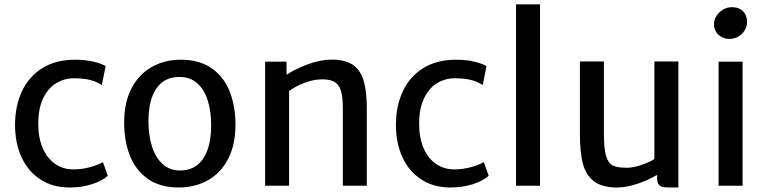

<svg xmlns="http://www.w3.org/2000/svg" viewBox="-20 -832 3440 860"><path d="M453.1 -535.6 436 -450.7Q413.6 -466.3 383.3 -473.9Q353 -481.4 311 -481.4Q269 -481.4 232.7 -460Q196.3 -438.5 173.8 -392.8Q151.4 -347.2 151.4 -277.8Q151.4 -213.4 171.9 -167.2Q192.4 -121.1 228 -97.2Q263.7 -73.2 308.1 -73.2Q346.7 -73.2 383.3 -83.3Q419.9 -93.3 440.9 -106L462.9 -44.9Q437 -21 390.6 -6.6Q344.2 7.8 292 7.8Q215.8 7.8 160.4 -28.6Q105 -64.9 76.2 -128.4Q47.4 -191.9 47.4 -272.5Q47.4 -356 77.9 -422.1Q108.4 -488.3 168.9 -526.4Q229.5 -564.5 316.4 -564.5Q363.8 -564.5 400.4 -555.4Q437 -546.4 453.1 -535.6Z M790 -564.5Q874.5 -564.5 929.2 -525.4Q983.9 -486.3 1009.3 -420.9Q1034.7 -355.5 1034.7 -273.4Q1034.7 -184.1 1002 -120.6Q969.2 -57.1 911.6 -24.7Q854 7.8 780.3 7.8Q696.3 7.8 641.6 -31.2Q586.9 -70.3 561.5 -135.7Q536.1 -201.2 536.1 -283.2Q536.1 -372.6 568.8 -435.8Q601.6 -499 659.2 -531.7Q716.8 -564.5 790 -564.5ZM783.7 -487.3Q715.8 -487.3 680.4 -435.8Q645 -384.3 645 -288.6Q645 -226.6 660.6 -176.5Q676.3 -126.5 708 -97.4Q739.7 -68.4 786.6 -68.4Q854.5 -68.4 890.1 -121.6Q925.8 -174.8 925.8 -271.5Q925.8 -334 910.4 -382.6Q895 -431.2 863.3 -459.2Q831.5 -487.3 783.7 -487.3Z M1263.2 -555.7 1263.7 -497.1Q1301.8 -522.9 1358.2 -543.9Q1414.6 -564.9 1465.8 -564.9Q1523.4 -564.9 1557.6 -543.5Q1591.8 -522 1607.4 -474.6Q1623 -427.2 1623 -346.7V0H1515.6V-347.2Q1515.6 -394 1508.3 -421.6Q1501 -449.2 1481.4 -462.9Q1461.9 -476.6 1424.8 -476.6Q1416 -476.6 1411.6 -476.1Q1382.3 -475.1 1344.5 -461.2Q1306.6 -447.3 1274.9 -424.3V0H1167.5V-555.7Z M2159.2 -535.6 2142.1 -450.7Q2119.6 -466.3 2089.4 -473.9Q2059.1 -481.4 2017.1 -481.4Q1975.1 -481.4 1938.7 -460Q1902.3 -438.5 1879.9 -392.8Q1857.4 -347.2 1857.4 -277.8Q1857.4 -213.4 1877.9 -167.2Q1898.4 -121.1 1934.1 -97.2Q1969.7 -73.2 2014.2 -73.2Q2052.7 -73.2 2089.4 -83.3Q2126 -93.3 2147 -106L2168.9 -44.9Q2143.1 -21 2096.7 -6.6Q2050.3 7.8 1998 7.8Q1921.9 7.8 1866.5 -28.6Q1811 -64.9 1782.2 -128.4Q1753.4 -191.9 1753.4 -272.5Q1753.4 -356 1783.9 -422.1Q1814.5 -488.3 1875 -526.4Q1935.5 -564.5 2022.5 -564.5Q2069.8 -564.5 2106.4 -555.4Q2143.1 -546.4 2159.2 -535.6Z M2398.9 -812.5V0H2291.5V-812.5Z M3018.6 -556.6V7.8H2977.1Q2958 7.8 2946.8 4.9Q2935.5 2 2929.4 -7.3Q2923.3 -16.6 2923.3 -35.2V-48.8Q2885.3 -25.9 2835.7 -9Q2786.1 7.8 2743.2 7.8Q2675.3 7.8 2639.2 -21Q2603 -49.8 2590.3 -100.8Q2577.6 -151.9 2577.6 -231.4V-556.6H2685.1V-231.9Q2685.1 -164.1 2695.1 -132.1Q2705.1 -100.1 2725.8 -90.3Q2746.6 -80.6 2787.1 -80.6Q2816.4 -80.6 2853.3 -93.3Q2890.1 -106 2911.1 -119.6V-556.6Z M3306.2 -555.7V0H3198.7V-555.7ZM3257.3 -799.8Q3290.5 -799.8 3308.3 -781.2Q3326.2 -762.7 3326.2 -733.9Q3326.2 -712.4 3314.9 -694.8Q3303.7 -677.2 3285.6 -667.5Q3267.6 -657.7 3247.1 -657.7Q3228.5 -657.7 3212.9 -665.8Q3197.3 -673.8 3187.7 -689Q3178.2 -704.1 3178.2 -723.6Q3178.2 -744.1 3189.7 -761.7Q3201.2 -779.3 3219.7 -789.6Q3238.3 -799.8 3257.3 -799.8Z"/></svg>

Font: Merriweather Sans
Style: Regular
Weight: 400
Designer: Eben Sorkin
Foundry: Eben Sorkin
Version: Version 1.006; ttfautohint (v1.4.1) -l 6 -r 50 -G 0 -x 11 -H